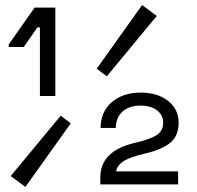

<svg xmlns="http://www.w3.org/2000/svg" viewBox="-20 -730 778 760"><path d="M199 -700V-350H138V-621.5H128L74 -544H14.5V-554L117 -700ZM542.5 -710 600.5 -666.8 402.8 -428 362.8 -458ZM80.5 10 22.5 -33.2 220.2 -272 260.2 -242ZM537.2 -363.5Q603 -363.5 645 -330.9Q687 -298.2 687 -244Q687 -191.8 654 -164.8Q621 -137.8 553.2 -122Q497 -109 470.6 -93Q444.2 -77 439.5 -51.5H685V0H377V-27.5Q377 -80.8 411.9 -115.1Q446.8 -149.5 517.8 -165.5Q576.5 -179.2 601.2 -196.1Q626 -213 626 -244.2Q626 -274.5 601.5 -293.2Q577 -312 537 -312Q491.8 -312 465.5 -289Q439.2 -266 438.5 -223.5H378Q379 -289 423.2 -326.2Q467.5 -363.5 537.2 -363.5Z"/></svg>

Font: Space Grotesk Variable
Style: Regular
Weight: 400
Designer: Florian Karsten (Space Grotesk), Colophon Foundry (Space Mono)
Foundry: Florian Karsten
Version: Version 1.106